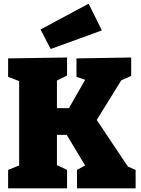

<svg xmlns="http://www.w3.org/2000/svg" viewBox="-20 -1022 766 1042"><path d="M505 -371 674 -118 716 -100V0H398V-100L442 -124L342 -290H289V-126L344 -100V0H24V-100L84 -124V-582L24 -605V-705L344 -710V-612L289 -585V-435H354L442 -589L395 -605V-705L692 -710V-610L638 -586ZM533 -857 255 -756 200 -862 461 -1002Z"/></svg>

Font: Bitter Pro Black
Style: Regular
Weight: 900
Designer: Sol Matas, and Bitter project Authors
Foundry: Sol Matas
Version: Version 1.010